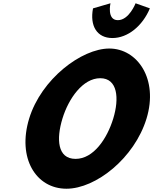

<svg xmlns="http://www.w3.org/2000/svg" viewBox="-20 -1136 935 1171"><path d="M806.9 -1116C806.9 -1116 767.4 -1013 698.8 -1013C630.3 -1013 653.8 -1116 653.8 -1116L547.3 -1085C526.6 -978 571.5 -904 665.5 -904C759.6 -904 849.4 -978 894.1 -1085ZM157.9 -413C84.2 -172 199 15 385.3 15C564.8 15 800 -172 873.7 -413C947.4 -654 818.2 -840 646.7 -840C477.4 -840 231.5 -654 157.9 -413ZM360.9 -413C398.5 -536 485.6 -659 591.3 -659C697.8 -659 708.3 -536 670.7 -413C633.1 -290 550.3 -167 440.9 -167C328.7 -167 323.2 -290 360.9 -413Z"/></svg>

Font: Hussar
Style: BdSuprConOblThree
Weight: 700
Foundry: Cannot Into Space Fonts
Version: Version 2.00